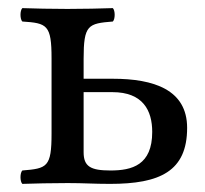

<svg xmlns="http://www.w3.org/2000/svg" viewBox="-20 -451 505 473"><path d="M355 -126C355 -44 305 -31 252 -31C203 -31 186 -41 186 -76V-224H257C332 -224 355 -179 355 -126ZM186 -306C186 -390 197 -393 258 -398C264 -404 264 -425 258 -431C224 -430 189.7 -429 146 -429C102.7 -429 68 -430 35 -431C29 -425 29 -404 35 -398C96 -394 107 -390 107 -307V-122C107 -39 96 -36 35 -31C29 -25 29 -4 35 2C68 1 103.3 0 147 0C187.6 0 210.4 2 251 2C374 2 441 -29 441 -136C441 -230 359 -257 258 -257H186Z"/></svg>

Font: Libertinus Serif
Style: Regular
Weight: 400
Designer: Philipp H. Poll
Foundry: Khaled Hosny
Version: Version 6.2